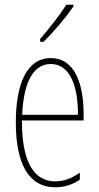

<svg xmlns="http://www.w3.org/2000/svg" viewBox="-20 -783 420 813"><path d="M291 -756V-763H261C227 -711 195 -671 150 -618V-606H164C203 -643 258 -707 291 -756ZM195 -537C94 -537 47 -429 47 -264C47 -94 99 10 214 10C255 10 290 -3 318 -22V-52C283 -27 249 -15 214 -15C119 -15 72 -106 73 -273H334V-301C334 -421 300 -537 195 -537ZM195 -512C278 -512 311 -414 310 -297H74C80 -442 125 -512 195 -512Z"/></svg>

Font: Noto Sans Devanagari ExtraCondensed Thin
Style: Regular
Weight: 100
Width: 2
Designer: Jelle Bosma - Monotype Design Team
Foundry: Monotype Imaging Inc.
Version: Version 2.004